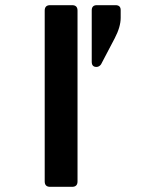

<svg xmlns="http://www.w3.org/2000/svg" viewBox="-20 -723 640 743"><path d="M447 -684V-654Q447 -619 424 -575L371 -474Q364 -464 353 -464Q335 -464 335 -484V-683Q335 -703 355 -703H427Q447 -703 447 -684ZM259 0H174Q153 0 153 -21V-682Q153 -703 174 -703H259Q280 -703 280 -682V-21Q280 0 259 0Z"/></svg>

Font: RajdhaniMono
Style: Bold
Weight: 700
Monospace: yes
Designer: Satya Rajpurohit, Jyotish Sonowal
Foundry: Indian Type Foundry
Version: Version 1.201;PS 1.0;hotconv 1.0.78;makeotf.lib2.5.61930; tt